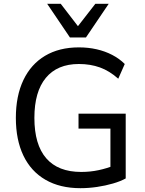

<svg xmlns="http://www.w3.org/2000/svg" viewBox="-20 -976 760 1005"><path d="M401 9Q294 9 218 -35Q142 -79 102.5 -161.5Q63 -244 63 -359Q63 -474 102.5 -557Q142 -640 216 -684Q290 -728 393 -728Q442 -728 486 -718Q530 -708 567.5 -688.5Q605 -669 633 -641L599 -564Q553 -605 503 -623Q453 -641 393 -641Q280 -641 220 -568.5Q160 -496 160 -359Q160 -219 222 -147.5Q284 -76 405 -76Q453 -76 497 -85.5Q541 -95 580 -111L558 -59V-303H391V-381H638V-42Q611 -27 571.5 -15.5Q532 -4 488 2.5Q444 9 401 9ZM346 -780 227 -956H298L388 -839L479 -956H549L430 -780Z"/></svg>

Font: Nunitoga
Style: Medium
Weight: 500
Designer: Vernon Adams
Foundry: Vernon Adams
Version: Version 1.0